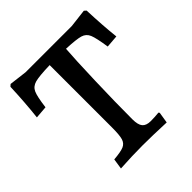

<svg xmlns="http://www.w3.org/2000/svg" viewBox="-179 -780 914 914"><g transform="rotate(-45 278.0 -323.0)"><path d="M126 -48Q174 -52 193.5 -60.5Q213 -69 219.5 -90.5Q226 -112 226 -163V-583Q153 -581 126 -573.5Q99 -566 88.5 -542.5Q78 -519 70 -455L7 -450Q17 -539 21 -642L31 -651L121 -640H432L524 -651L534 -642Q538 -537 547 -455L484 -450Q474 -517 464 -541Q454 -565 429 -572.5Q404 -580 336 -583Q331 -518 326.5 -377Q322 -236 322 -122Q322 -85 335 -69.5Q348 -54 378 -54Q405 -54 432 -57L436 -52L427 4Q331 0 268 0Q198 0 118 5Z"/></g></svg>

Font: Alegreya SC Medium
Style: Regular
Weight: 500
Designer: Juan Pablo del Peral
Foundry: Huerta Tipografica
Version: Version 2.007; ttfautohint (v1.6)